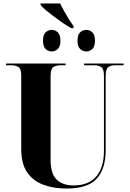

<svg xmlns="http://www.w3.org/2000/svg" viewBox="-20 -1082 751 1112"><path d="M392 -919Q372 -930 345.5 -948Q319 -966 292.5 -986Q266 -1006 244.5 -1024Q223 -1042 215 -1053V-1062H328Q338 -1042 351.5 -1017.5Q365 -993 379.5 -970Q394 -947 406 -931V-919ZM279 -784Q260 -784 244.5 -798Q229 -812 229 -846Q229 -881 244.5 -895Q260 -909 279 -909Q299 -909 314.5 -895Q330 -881 330 -846Q330 -812 314.5 -798Q299 -784 279 -784ZM480 -784Q460 -784 444.5 -798Q429 -812 429 -846Q429 -881 444.5 -895Q460 -909 480 -909Q499 -909 514.5 -895Q530 -881 530 -846Q530 -812 514.5 -798Q499 -784 480 -784ZM366 10Q288 10 228.5 -13Q169 -36 136 -86Q103 -136 103 -218V-644Q103 -684 86.5 -694Q70 -704 47 -704H15V-714H360V-704H329Q305 -704 289 -693.5Q273 -683 273 -640V-157Q273 -76 308 -42Q343 -8 406 -8Q492 -8 537 -59.5Q582 -111 582 -209V-644Q582 -683 566.5 -693.5Q551 -704 526 -704H467V-714H696V-704H645Q623 -704 607.5 -693.5Q592 -683 592 -640V-212Q592 -104 540 -47Q488 10 366 10Z"/></svg>

Font: Noto Serif Display SemiCondensed ExtraBold
Style: Regular
Weight: 800
Width: 4
Designer: Monotype Design Team
Foundry: Monotype Imaging Inc.
Version: Version 2.009